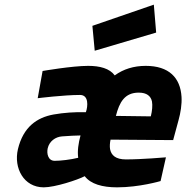

<svg xmlns="http://www.w3.org/2000/svg" viewBox="-20 -794 800 825"><path d="M651 -654 641 -774 377 -683 387 -576ZM478 -296C493 -355 516 -396 576 -396C611 -396 628 -381 633 -358C636 -341 634 -318 628 -294L478 -296ZM215 -103C186 -103 180 -135 185 -157C192 -187 218 -206 247 -208C274 -210 308 -212 326 -212C317 -179 312 -146 316 -116C283 -108 241 -103 215 -103ZM521 -109C477 -109 458 -127 453 -153C451 -165 452 -180 455 -194L724 -192L747 -277C756 -309 762 -346 760 -378C755 -460 706 -511 606 -511C555 -511 510 -497 473 -470C451 -500 409 -511 359 -511C290 -511 163 -489 163 -489L142 -372C142 -372 254 -386 324 -386C362 -386 358 -337 349 -312C302 -313 255 -310 210 -302C139 -289 80 -249 57 -153C38 -72 82 11 168 11C216 11 314 -21 344 -37C370 -3 420 11 483 11C579 11 670 -16 670 -16L693 -118C693 -118 590 -109 521 -109Z"/></svg>

Font: RazerF5
Style: Bold Italic
Weight: 700
Foundry: Razer Inc.
Version: Version 2